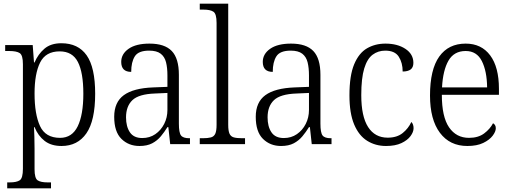

<svg xmlns="http://www.w3.org/2000/svg" viewBox="-20 -780 2768 1039"><path d="M19 239V207H33Q70 207 87 195.5Q104 184 104 133V-433Q104 -481 87 -492.5Q70 -504 29 -504H8V-536H157L164 -442H167Q186 -487 220.5 -516.5Q255 -546 312 -546Q403 -546 449 -480.5Q495 -415 495 -273Q495 -127 447.5 -58.5Q400 10 313 10Q257 10 221.5 -17.5Q186 -45 167 -92H164Q165 -71 166 -40.5Q167 -10 167 25V136Q167 185 184 196Q201 207 237 207H256V239ZM305 -34Q370 -34 400.5 -96.5Q431 -159 431 -273Q431 -387 401.5 -444.5Q372 -502 303 -502Q227 -502 197 -441.5Q167 -381 167 -274Q167 -162 196.5 -98Q226 -34 305 -34Z M735 10Q676 10 637 -28.5Q598 -67 598 -148Q598 -227 650 -265Q702 -303 809 -307L886 -310V-372Q886 -413 878.5 -443Q871 -473 849.5 -489.5Q828 -506 787 -506Q729 -506 709.5 -475Q690 -444 690 -391Q636 -391 636 -445Q636 -488 676 -516Q716 -544 789 -544Q871 -544 909.5 -504Q948 -464 948 -375V-111Q948 -62 959.5 -47Q971 -32 1004 -32H1008V0H901L891 -92H886Q870 -66 850.5 -42.5Q831 -19 803.5 -4.5Q776 10 735 10ZM750 -33Q790 -33 820.5 -54Q851 -75 868.5 -109.5Q886 -144 886 -185V-277L819 -274Q731 -271 696.5 -238Q662 -205 662 -145Q662 -95 683 -64Q704 -33 750 -33Z M1061 0V-32H1077Q1105 -32 1121.5 -36.5Q1138 -41 1145 -56.5Q1152 -72 1152 -105V-656Q1152 -705 1135 -716.5Q1118 -728 1081 -728H1061V-760H1215V-105Q1215 -72 1222 -56.5Q1229 -41 1245.5 -36.5Q1262 -32 1291 -32H1306V0Z M1501 10Q1442 10 1403 -28.5Q1364 -67 1364 -148Q1364 -227 1416 -265Q1468 -303 1575 -307L1652 -310V-372Q1652 -413 1644.5 -443Q1637 -473 1615.5 -489.5Q1594 -506 1553 -506Q1495 -506 1475.5 -475Q1456 -444 1456 -391Q1402 -391 1402 -445Q1402 -488 1442 -516Q1482 -544 1555 -544Q1637 -544 1675.5 -504Q1714 -464 1714 -375V-111Q1714 -62 1725.5 -47Q1737 -32 1770 -32H1774V0H1667L1657 -92H1652Q1636 -66 1616.5 -42.5Q1597 -19 1569.5 -4.5Q1542 10 1501 10ZM1516 -33Q1556 -33 1586.5 -54Q1617 -75 1634.5 -109.5Q1652 -144 1652 -185V-277L1585 -274Q1497 -271 1462.5 -238Q1428 -205 1428 -145Q1428 -95 1449 -64Q1470 -33 1516 -33Z M2069 10Q2012 10 1967 -18Q1922 -46 1896.5 -106.5Q1871 -167 1871 -264Q1871 -371 1896.5 -432Q1922 -493 1966 -518.5Q2010 -544 2066 -544Q2131 -544 2174 -515.5Q2217 -487 2217 -440Q2217 -415 2202 -404Q2187 -393 2159 -393Q2159 -440 2138 -473Q2117 -506 2065 -506Q2026 -506 1996.5 -484Q1967 -462 1951 -409.5Q1935 -357 1935 -265Q1935 -150 1972 -92.5Q2009 -35 2078 -35Q2128 -35 2159 -60Q2190 -85 2206 -120Q2218 -108 2218 -86Q2218 -66 2201.5 -43.5Q2185 -21 2152 -5.5Q2119 10 2069 10Z M2509 10Q2414 10 2360.5 -61.5Q2307 -133 2307 -263Q2307 -404 2357 -474Q2407 -544 2500 -544Q2585 -544 2632.5 -480.5Q2680 -417 2680 -299V-267H2371Q2371 -148 2410 -91Q2449 -34 2518 -34Q2568 -34 2600 -58Q2632 -82 2648 -113Q2654 -110 2658.5 -103.5Q2663 -97 2663 -86Q2663 -68 2646 -45.5Q2629 -23 2595 -6.5Q2561 10 2509 10ZM2616 -307Q2615 -395 2587.5 -449.5Q2560 -504 2500 -504Q2437 -504 2407 -452Q2377 -400 2372 -307Z"/></svg>

Font: Noto Serif Tamil SemiCondensed Light
Style: Regular
Weight: 300
Width: 4
Designer: Indian Type Foundry, Tom Grace, and the Monotype Design Team
Foundry: Monotype Imaging Inc.
Version: Version 2.004; ttfautohint (v1.8.4.7-5d5b)